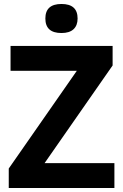

<svg xmlns="http://www.w3.org/2000/svg" viewBox="-20 -945 619 965"><path d="M208 -852Q208 -925 289 -925Q370 -925 370 -852Q370 -817 349.5 -798Q329 -779 289 -779Q208 -779 208 -852ZM24 -98 366 -589H33V-714H546V-616L204 -125H555V0H24Z"/></svg>

Font: OpenSansMMV
Style: Bold
Weight: 700
Foundry: Ascender Corporation
Version: Version 4.001